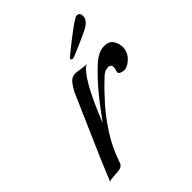

<svg xmlns="http://www.w3.org/2000/svg" viewBox="-146 -565 660 660"><g transform="rotate(-45 184.0 -235.5)"><path d="M10 7Q29 -41 60.5 -113Q92 -185 132 -277Q140 -297 147.5 -309Q155 -321 161 -328Q174 -343 196 -340L217 -337Q224 -336 229.5 -335.5Q235 -335 239 -336Q219 -326 192.5 -279.5Q166 -233 134 -153Q145 -167 162 -190.5Q179 -214 205 -245Q234 -279 265 -308Q296 -337 325 -337Q348 -337 358 -322Q368 -307 368 -288Q368 -265 350 -247Q332 -229 315 -229Q308 -229 300.5 -232Q293 -235 293 -241Q293 -246 295 -250.5Q297 -255 297 -261Q297 -276 283 -276Q278 -276 269.5 -273.5Q261 -271 247 -257Q219 -231 186.5 -194.5Q154 -158 125.5 -113Q97 -68 79 -14Q74 1 49 2Q15 4 10 7ZM219 -382Q211 -382 211 -389Q211 -390 227.5 -403.5Q244 -417 266.5 -434.5Q289 -452 308 -465Q327 -478 332 -478Q347 -478 347 -461Q347 -440 317 -424Q302 -417 280 -407Q258 -397 240 -389.5Q222 -382 219 -382Z"/></g></svg>

Font: Carattere
Style: Regular
Weight: 400
Designer: Robert E. Leuschke
Foundry: Robert E. Leuschke
Version: Version 1.010; ttfautohint (v1.8.3)